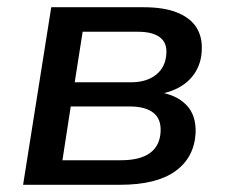

<svg xmlns="http://www.w3.org/2000/svg" viewBox="-20 -512 629 532"><path d="M44 0 122 -492H377Q435 -492 471.5 -477Q508 -462 524.5 -435.5Q541 -409 539 -373Q538 -340 522.5 -314Q507 -288 480 -272Q453 -256 416 -250L418 -257Q468 -250 496 -221.5Q524 -193 522 -143Q518 -75 465.5 -37.5Q413 0 313 0ZM153 -68H315Q368 -68 395.5 -88Q423 -108 425 -147Q427 -182 405 -199.5Q383 -217 339 -217H176ZM187 -284H343Q386 -284 412.5 -305Q439 -326 441 -364Q443 -394 422.5 -409Q402 -424 363 -424H209Z"/></svg>

Font: Nunito Sans 10pt SemiBold
Style: Italic
Weight: 600
Italic angle: -9°
Designer: Vernon Adams
Foundry: Vernon Adams
Version: Version 3.101;gftools[0.9.27]